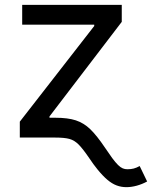

<svg xmlns="http://www.w3.org/2000/svg" viewBox="-20 -566 625 790"><path d="M61.5 -65.4 367.7 -459V-464.4H71.3V-545.9H481V-476.1L183.6 -86.9V0H61.5ZM381.3 131.3Q364.3 110.4 347.7 85.4Q320.8 45.9 303.5 28.6Q286.1 11.2 265.6 5.6Q245.1 0 206.5 0H146V-81.5H208Q259.3 -81.5 292 -70.8Q324.7 -60.1 351.6 -34.2Q378.4 -8.3 412.6 42.5Q432.6 72.3 441.4 84Q455.6 103 465.8 113Q476.1 123 484.9 126.7Q493.7 130.4 503.9 130.4Q519 130.4 530.3 127.4Q541.5 124.5 554.7 117.2L585.4 180.7Q564.9 191.9 542.7 198Q520.5 204.1 500 204.1Q479 204.1 460 197Q440.9 189.9 421.9 173.8Q402.8 157.7 381.3 131.3Z"/></svg>

Font: Raveo Variable
Style: Regular
Weight: 400
Designer: Jakub Foglar, Rasmus Andersson (Inter)
Foundry: Jakubfoglar.com
Version: Version 1.000;Glyphs 3.2.3 (3260)